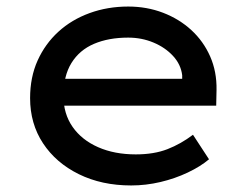

<svg xmlns="http://www.w3.org/2000/svg" viewBox="-20 -557 764 587"><path d="M381 10Q291 10 221 -24.5Q151 -59 111.5 -119Q72 -179 72 -257Q72 -321 95 -372Q118 -423 158.5 -460Q199 -497 254 -517Q309 -537 372 -537Q429 -537 478.5 -518Q528 -499 565 -465Q602 -431 622.5 -384.5Q643 -338 642 -282L641 -234H156L133 -316H552L537 -303V-327Q533 -360 509 -386Q485 -412 449 -427Q413 -442 372 -442Q312 -442 267.5 -423Q223 -404 198.5 -364.5Q174 -325 174 -264Q174 -209 202 -169Q230 -129 280 -107Q330 -85 395 -85Q451 -85 492 -101Q533 -117 570 -145L619 -70Q593 -48 554 -29.5Q515 -11 470.5 -0.5Q426 10 381 10Z"/></svg>

Font: Lexend Exa
Style: Regular
Weight: 400
Designer: Bonnie Shaver-Troup, Thomas Jockin
Foundry: Lexend
Version: Version 1.007